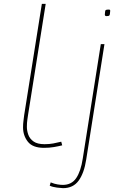

<svg xmlns="http://www.w3.org/2000/svg" viewBox="-20 -760 648 1000"><path d="M198 -740H218L126 -161Q125 -154 122.5 -137Q120 -120 120 -99Q120 -79 127.5 -58Q135 -37 155 -23Q175 -9 212 -9Q237 -9 258 -13Q279 -17 299 -22L304 -3Q284 2 260.5 6Q237 10 209 10Q150 10 125 -22Q100 -54 100 -97Q100 -115 102.5 -133Q105 -151 106 -161ZM543 -710Q551 -710 552.5 -709Q554 -708 554 -703Q553 -683 549.5 -679.5Q546 -676 535 -676Q526 -676 526 -684Q527 -704 530 -707Q533 -710 543 -710ZM524 -530 429 71Q418 142 389.5 181Q361 220 308 220Q300 220 276.5 217Q253 214 239 207L244 190Q264 198 280 200.5Q296 203 307 203Q353 203 377 167.5Q401 132 411 66L505 -530Z"/></svg>

Font: Georama ExtraExtended Thin
Style: Italic
Weight: 100
Width: 8
Italic angle: -9°
Designer: Jean-Baptiste Levee
Foundry: Production Type
Version: Version 1.000